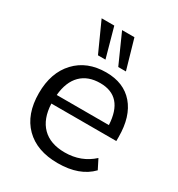

<svg xmlns="http://www.w3.org/2000/svg" viewBox="-188 -911 962 1040"><g transform="rotate(30 293.5 -390.5)"><path d="M328.1 8.8Q197.3 8.8 124 -64.5Q50.8 -137.7 50.8 -269.5Q50.8 -397.5 121.6 -473.1Q192.4 -548.8 311.5 -548.8Q421.9 -548.8 482.9 -478Q543.9 -407.2 543.9 -279.3V-253.9H137.7Q141.6 -160.2 191.4 -110.4Q241.2 -60.5 332 -60.5Q434.6 -60.5 505.9 -126L536.1 -66.4Q463.9 8.8 328.1 8.8ZM139.6 -308.6H465.8Q457 -482.4 312.5 -482.4Q236.3 -482.4 191.9 -438Q147.5 -393.6 139.6 -308.6ZM142.6 -790H221.7L272.5 -606.4H225.6ZM270.5 -790H347.7L400.4 -606.4H352.5Z"/></g></svg>

Font: Min Sans
Style: Regular
Weight: 400
Designer: Jinseong-Kim, NotoSansCJK, Nunito
Foundry: Jinseong-Kim
Version: Version 1.400;Glyphs 3.1.2 (3151)